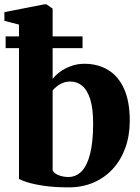

<svg xmlns="http://www.w3.org/2000/svg" viewBox="-22 -838 636 870"><path d="M-2 -743.5V-783L179 -818.5H188.5L216.5 -799V-480.5Q228 -496 249 -511.8Q270 -527.5 298.8 -538.2Q327.5 -549 360 -549Q422 -549 468.2 -520.8Q514.5 -492.5 540.2 -435.5Q566 -378.5 566 -291.5Q566 -223.5 545.8 -167.8Q525.5 -112 488.5 -72Q451.5 -32 401 -10.5Q350.5 11 290.5 11Q222 11 174 3.5Q126 -4 98.5 -13.2Q71 -22.5 64 -27V-726.5ZM298 -468.5Q277 -468.5 261.2 -461.8Q245.5 -455 234.2 -445.5Q223 -436 216.5 -428V-66Q223 -52.5 243.5 -44.2Q264 -36 287.5 -36Q323 -36 348 -62Q373 -88 386.2 -140.5Q399.5 -193 400 -272Q400.5 -345 387 -387.8Q373.5 -430.5 350 -449.5Q326.5 -468.5 298 -468.5ZM3.5 -673H352V-620H3.5Z"/></svg>

Font: Merriweather 72pt ExtraBold
Style: Regular
Weight: 800
Version: Version 2.100